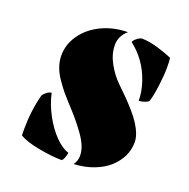

<svg xmlns="http://www.w3.org/2000/svg" viewBox="-124 -802 915 931"><g transform="rotate(20 333.5 -336.5)"><path d="M380.9 -683.1Q342.3 -650.4 342.3 -603.8Q342.3 -557.1 367.9 -510.5Q393.6 -463.9 427.7 -431.2Q461.9 -398.4 480.7 -379.2Q499.5 -359.9 523.2 -332.8Q546.9 -305.7 560.5 -284.2Q594.2 -231.9 594.2 -192.6Q594.2 -153.3 577.9 -119.6Q561.5 -85.9 531.5 -58.3Q501.5 -30.8 454.8 -12.7Q408.2 5.4 352.1 7.8Q367.7 -14.6 367.7 -39.3Q367.7 -64 357.4 -89.6Q347.2 -115.2 326.2 -144.5Q292.5 -191.9 250.7 -237.3Q209 -282.7 192.6 -302.2Q176.3 -321.8 155.8 -351.6Q115.7 -409.2 115.7 -467.3Q115.7 -525.4 151.4 -575.2Q187 -625 247.8 -653.8Q308.6 -682.6 380.9 -683.1ZM543.5 -388.2Q543.5 -435.5 526.4 -485.8Q492.7 -584 414.1 -644Q415 -652.8 430.7 -665Q446.3 -677.2 456.5 -677.2Q492.2 -677.2 539.8 -663.1Q587.4 -648.9 615.2 -635.7Q617.7 -621.1 617.7 -584.7Q617.7 -548.3 610.8 -493.9Q604 -439.5 594.2 -407.7Q591.3 -400.4 573.5 -394.3Q555.7 -388.2 543.5 -388.2ZM309.6 -34.7Q303.7 -1.5 291.5 9.8Q240.2 9.8 170.4 -3.4Q100.6 -16.6 68.8 -37.1Q68.4 -47.9 68.4 -67.9Q68.4 -163.1 90.8 -248.5Q92.8 -256.3 107.4 -268.3Q122.1 -280.3 133.8 -280.3Q145 -226.6 174.1 -172.4Q203.1 -118.2 240 -80.8Q276.9 -43.5 309.6 -34.7Z"/></g></svg>

Font: Emblema One
Style: Regular
Weight: 400
Designer: Riccardo De Franceschi
Foundry: Riccardo De Franceschi
Version: Version 1.003